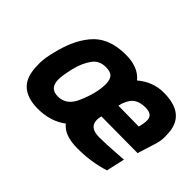

<svg xmlns="http://www.w3.org/2000/svg" viewBox="-95 -748 998 998"><g transform="rotate(45 404.0 -249.5)"><path d="M495 -165C495 -174 496 -183 499 -194C499 -194 767 -192 767 -192C767 -192 796 -284 796 -284C796 -284 796 -284 796 -284C804 -308 808 -329 808 -347C808 -365 807 -379 806 -390C806 -390 806 -390 806 -390C797 -471 742 -511 641 -511C641 -511 641 -511 641 -511C588 -511 540 -493 498 -457C498 -457 498 -457 498 -457C469 -493 424 -511 362 -511C362 -511 362 -511 362 -511C277 -511 214 -485 171 -432C171 -432 171 -432 171 -432C150 -406 134 -379 122 -351C109 -322 99 -290 90 -254C81 -218 76 -188 76 -165C76 -141 77 -121 80 -105C80 -105 80 -105 80 -105C92 -27 145 12 239 12C239 12 239 12 239 12C299 12 351 -4 395 -37C395 -37 395 -37 395 -37C420 -4 465 12 530 12C595 12 657 3 718 -16C718 -16 741 -118 741 -118C741 -118 713 -116 713 -116C713 -116 713 -116 713 -116C648 -111 599 -109 568 -109C568 -109 568 -109 568 -109C519 -109 495 -128 495 -165C495 -165 495 -165 495 -165ZM205 -172C205 -193 210 -222 219 -261C228 -299 242 -330 260 -355C277 -380 302 -392 334 -392C334 -392 334 -392 334 -392C357 -392 373 -387 383 -377C392 -366 397 -350 397 -329C397 -329 397 -329 397 -329C397 -285 385 -235 360 -178C360 -178 360 -178 360 -178C340 -131 309 -107 266 -107C266 -107 266 -107 266 -107C225 -107 205 -129 205 -172C205 -172 205 -172 205 -172ZM522 -296C522 -296 522 -296 522 -296C529 -327 541 -351 557 -366C573 -381 597 -389 628 -389C659 -389 677 -379 681 -358C681 -358 681 -358 681 -358C682 -354 682 -348 682 -339C682 -330 679 -315 674 -294C674 -294 522 -296 522 -296Z"/></g></svg>

Font: My Font
Style: Bold Italic
Weight: 500
Version: Version 0.001